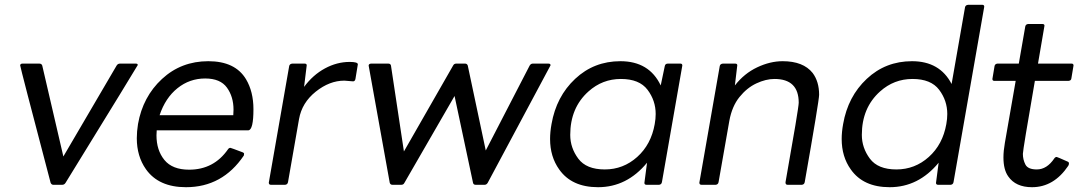

<svg xmlns="http://www.w3.org/2000/svg" viewBox="-20 -770 4516 800"><path d="M239 0H202Q195 0 191 -8Q64 -491 64 -498Q65 -505 74 -505H144Q153 -505 156 -497L244 -118L466 -497Q471 -505 480 -505H546Q554 -505 554 -499Q554 -497 253 -8Q248 0 239 0Z M755 10Q641 10 588 -65Q550 -119 550 -194Q550 -222 555 -253Q575 -367 655 -441Q735 -515 848 -515Q960 -515 1005 -440Q1036 -388 1036 -315Q1036 -229 1015 -227H633L632 -206Q632 -144 665 -103.5Q698 -63 768 -63Q871 -63 930 -148Q934 -154 940 -154Q942 -154 992 -135Q997 -133 997 -129L996 -122Q907 10 755 10ZM952 -290 953 -313Q953 -367 925.5 -405Q898 -443 835 -443Q770 -443 719.5 -402.5Q669 -362 645 -290Z M1168 0H1109Q1100 0 1100 -9L1185 -495Q1187 -504 1198 -505H1249Q1258 -505 1258 -498L1247 -408Q1284 -458 1334 -485Q1384 -512 1437 -512Q1471 -512 1471 -502L1461 -441Q1459 -431 1451 -431L1415 -434Q1353 -434 1295.5 -388Q1238 -342 1226 -274L1180 -11Q1178 -1 1168 0Z M1999 0H1962Q1953 0 1951 -8L1874 -370L1665 -8Q1661 0 1652 0H1615Q1607 0 1604 -8L1516 -497Q1517 -505 1527 -505H1598Q1607 -505 1609 -497L1663 -139L1868 -497Q1872 -505 1881 -505H1918Q1926 -505 1929 -497L2004 -143L2187 -497Q2192 -505 2200 -505H2265Q2274 -505 2274 -498L2012 -8Q2007 0 1999 0Z M2472 10Q2362 10 2310 -64Q2272 -117 2272 -191Q2272 -220 2278 -253Q2298 -368 2376.5 -441.5Q2455 -515 2565 -515Q2685 -515 2733 -414L2750 -495Q2752 -505 2763 -505H2815Q2823 -505 2823 -497L2738 -11Q2736 -1 2726 0H2674Q2665 0 2665 -8L2676 -92Q2592 10 2472 10ZM2500 -64Q2577 -64 2635 -116Q2693 -168 2708 -253Q2712 -275 2712 -295Q2712 -351 2678 -396Q2644 -441 2567 -441Q2490 -441 2432 -389Q2356 -321 2356 -208Q2356 -154 2389.5 -109Q2423 -64 2500 -64Z M3321 0H3262Q3253 0 3253 -9V-11Q3308 -321 3308 -342Q3308 -441 3207 -441Q3171 -441 3131.5 -422.5Q3092 -404 3061 -365.5Q3030 -327 3019 -267L2974 -11Q2972 -1 2962 0H2903Q2894 0 2894 -9L2979 -495Q2981 -504 2992 -505H3043Q3052 -505 3052 -498L3042 -414Q3081 -464 3135 -489.5Q3189 -515 3241 -515Q3327 -515 3366 -466Q3393 -430 3393 -375Q3393 -352 3333 -11Q3331 -1 3321 0Z M3687 10Q3577 10 3525 -64Q3487 -117 3487 -191Q3487 -220 3493 -253Q3513 -368 3591.5 -441.5Q3670 -515 3780 -515Q3896 -515 3945 -420L4001 -740Q4003 -749 4014 -750H4073Q4081 -750 4081 -742L3953 -11Q3951 -1 3941 0H3889Q3880 0 3880 -8L3891 -92Q3807 10 3687 10ZM3715 -64Q3792 -64 3850 -116Q3908 -168 3923 -253Q3927 -275 3927 -295Q3927 -351 3893 -396Q3859 -441 3782 -441Q3705 -441 3647 -389Q3571 -321 3571 -208Q3571 -154 3604.5 -109Q3638 -64 3715 -64Z M4280 10Q4212 10 4181 -35Q4161 -63 4161 -114Q4161 -141 4167 -175L4212 -433H4123Q4115 -433 4115 -441L4124 -495Q4126 -504 4136 -505H4225L4252 -660Q4254 -669 4264 -670H4323Q4332 -670 4332 -663L4305 -505H4445Q4453 -505 4453 -497L4444 -443Q4443 -434 4432 -433H4292Q4242 -145 4242 -129Q4242 -105 4252.5 -84.5Q4263 -64 4300 -64Q4342 -64 4373 -110Q4377 -116 4383 -116Q4385 -116 4430 -96Q4434 -94 4434 -89Q4434 -84 4431 -79Q4371 10 4280 10Z"/></svg>

Font: YamahaIndonesia935. App
Style: Italic
Weight: 400
Italic angle: -10°
Designer: Dalton Maag Ltd
Foundry: Dalton Maag Ltd
Version: Version 1.002; January 01, 2024; Regular/Italic